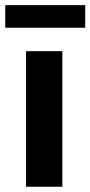

<svg xmlns="http://www.w3.org/2000/svg" viewBox="-38 -710 344 730"><path d="M199 -515.5V0H61V-515.5ZM-18 -690.5H286V-604.5H-18Z"/></svg>

Font: Lato 2
Style: Regular
Weight: 800
Designer: Lukasz Dziedzic with Adam Twardoch and Botio Nikoltchev
Foundry: tyPoland Lukasz Dziedzic
Version: Version 2.015; 2015-08-06; http://www.latofonts.com/